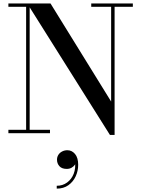

<svg xmlns="http://www.w3.org/2000/svg" viewBox="-20 -770 816 1110"><path d="M151.5 -750V-19.5H269V0H28.5V-19.5H131V-730.5H28.5V-750ZM748 -750V-730.5H642.5V10H615.5L137.5 -750H272L622.5 -183V-730.5H507.5V-750ZM308 320.5V304Q342 304 367.8 285.2Q393.5 266.5 406 234.8Q418.5 203 413.5 163.5H418.5Q419.5 173 412.5 183Q405.5 193 393.5 199.8Q381.5 206.5 366 206.5Q337.5 206.5 323.5 190.8Q309.5 175 309.5 153Q309.5 138 317.2 125.5Q325 113 339 105.8Q353 98.5 369.5 98.5Q395.5 98.5 413.8 120.2Q432 142 432 182.5Q432 218 417.5 249.5Q403 281 375.2 300.8Q347.5 320.5 308 320.5Z"/></svg>

Font: Bodoni Moda 11pt Medium
Style: Regular
Weight: 500
Designer: Owen Earl
Foundry: indestructible type
Version: Version 2.004